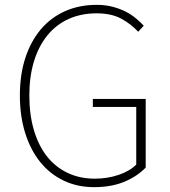

<svg xmlns="http://www.w3.org/2000/svg" viewBox="-20 -759 701 792"><path d="M368 13Q440 13 493.5 -9.5Q547 -32 581 -68V-351H363V-318H542V-80Q515 -53 469 -37.5Q423 -22 371 -22Q308 -22 257.5 -46.5Q207 -71 172.5 -115.5Q138 -160 119.5 -223.5Q101 -287 101 -365Q101 -443 120 -505.5Q139 -568 175 -612.5Q211 -657 262.5 -680.5Q314 -704 379 -704Q440 -704 481 -681.5Q522 -659 550 -628L573 -653Q559 -668 540.5 -683.5Q522 -699 498.5 -711Q475 -723 445 -731Q415 -739 379 -739Q307 -739 248.5 -713Q190 -687 148.5 -638Q107 -589 84.5 -520Q62 -451 62 -365Q62 -280 84 -210Q106 -140 146 -90.5Q186 -41 242.5 -14Q299 13 368 13Z"/></svg>

Font: Spoqa Han Sans Neo Thin
Style: Regular
Weight: 100
Designer: [Spoqa Han Sans Neo] Dong-huui Kim  Younghwa Kang  Yujin Lee  [Noto Sans] Ryoko NISHIZUKA  (kana & ideographs); Paul D. 
Foundry: Spoqa (http://www.spoqa-han-sans.com)
Version: Version 1.100;hotconv 1.0.109;makeotfexe 2.5.65596